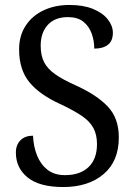

<svg xmlns="http://www.w3.org/2000/svg" viewBox="-20 -744 544 774"><path d="M235 10Q139 10 91.5 -28.5Q44 -67 44 -129Q44 -160 62.5 -178.5Q81 -197 113 -197Q115 -153 129.5 -117Q144 -81 171.5 -59.5Q199 -38 242 -38Q303 -38 337 -70.5Q371 -103 371 -163Q371 -201 356.5 -228Q342 -255 309.5 -277Q277 -299 224 -324Q140 -362 98.5 -412.5Q57 -463 57 -545Q57 -600 83.5 -640.5Q110 -681 156 -702.5Q202 -724 260 -724Q316 -724 355 -708Q394 -692 414.5 -666Q435 -640 435 -612Q435 -579 415 -563.5Q395 -548 360 -548Q360 -580 349.5 -609Q339 -638 316 -656.5Q293 -675 254 -675Q201 -675 172.5 -643.5Q144 -612 144 -560Q144 -521 157.5 -494Q171 -467 202 -445Q233 -423 287 -399Q369 -362 414 -315Q459 -268 459 -190Q459 -94 397.5 -42Q336 10 235 10Z"/></svg>

Font: Noto Serif SemiCondensed
Style: Regular
Weight: 400
Width: 4
Designer: Monotype Design Team
Foundry: Monotype Imaging Inc.
Version: Version 2.013